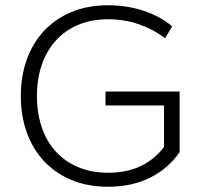

<svg xmlns="http://www.w3.org/2000/svg" viewBox="-20 -698 770 728"><path d="M390 10Q312 10 251 -15.5Q190 -41 147 -87Q104 -133 81.5 -196Q59 -259 59 -334Q59 -409 81.5 -472Q104 -535 147 -581Q190 -627 251 -652.5Q312 -678 390 -678Q462 -678 525 -657Q588 -636 633 -598L606 -553Q563 -586 508 -605.5Q453 -625 390 -625Q327 -625 277 -604Q227 -583 192 -544.5Q157 -506 138.5 -452.5Q120 -399 120 -334Q120 -269 138.5 -215Q157 -161 192 -123Q227 -85 277 -64Q327 -43 390 -43Q461 -43 514 -68.5Q567 -94 602 -141V-298H380V-351H661V-121Q618 -59 549.5 -24.5Q481 10 390 10Z"/></svg>

Font: Celebes Light
Style: Regular
Weight: 300
Designer: Anugrah Pasau
Foundry: Lafontype
Version: Version 1.000; ttfautohint (v1.8.4)